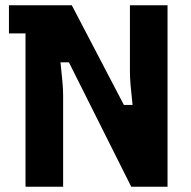

<svg xmlns="http://www.w3.org/2000/svg" viewBox="-20 -710 725 730"><path d="M77 0V-583H14V-690H253L451 -311H484Q479 -358 476.5 -386Q474 -414 474 -437V-690H617V0H479L242 -473H210Q215 -426 217.5 -398Q220 -370 220 -347V0Z"/></svg>

Font: Mozilla Headline ExtraLight
Style: Regular
Weight: 200
Designer: Studio DRAMA
Foundry: Studio DRAMA
Version: Version 1.000